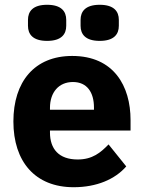

<svg xmlns="http://www.w3.org/2000/svg" viewBox="-20 -771 602 803"><path d="M177 -600C237 -600 257 -628 257 -663V-688C257 -723 237 -751 177 -751C117 -751 97 -723 97 -688V-663C97 -628 117 -600 177 -600ZM397 -600C457 -600 477 -628 477 -663V-688C477 -723 457 -751 397 -751C337 -751 317 -723 317 -688V-663C317 -628 337 -600 397 -600ZM288 12C384 12 461 -21 508 -75L434 -167C401 -133 367 -104 305 -104C226 -104 189 -148 189 -217V-225H526V-269C526 -411 456 -537 282 -537C124 -537 36 -429 36 -263C36 -95 127 12 288 12ZM285 -428C344 -428 373 -385 373 -321V-312H189V-320C189 -385 226 -428 285 -428Z"/></svg>

Font: IBM Plex Sans Thai Looped
Style: Bold
Weight: 700
Designer: Mike Abbink, Paul van der Laan, Pieter van Rosmalen, Ben Mitchell, Mark Frömberg
Foundry: Bold Monday
Version: Version 1.1